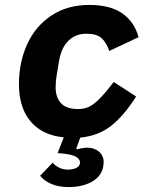

<svg xmlns="http://www.w3.org/2000/svg" viewBox="-20 -548 640 780"><path d="M543 -397 424 -341Q412 -376 392 -393.5Q372 -411 331 -411Q287 -411 258 -382.5Q229 -354 220 -301L210 -241Q206 -217 206 -194Q206 -152 228 -128.5Q250 -105 297 -105Q320 -105 339 -113Q358 -121 382 -144.5Q406 -168 442 -215L533 -156Q483 -77 431 -36.5Q379 4 306 11L290 55L293 59Q314 52 335 52Q363 52 382 68Q401 84 401 110Q401 159 361 185.5Q321 212 258 212Q218 212 188 199Q158 186 143 166L194 113Q203 124 219 132.5Q235 141 255 141Q278 141 291.5 133.5Q305 126 305 112Q305 83 237 76L214 74L239 10Q151 1 104 -55Q57 -111 57 -206Q57 -295 90.5 -368.5Q124 -442 189 -485Q254 -528 343 -528Q428 -528 477 -493.5Q526 -459 543 -397Z"/></svg>

Font: iA Writer Mono V
Style: Regular
Weight: 400
Italic angle: -9.5°
Designer: Mike Abbink, Paul van der Laan, Pieter van Rosmalen
Foundry: Bold Monday
Version: Version 2.000